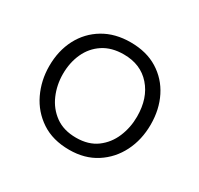

<svg xmlns="http://www.w3.org/2000/svg" viewBox="-117 -648 830 801"><g transform="rotate(30 298.5 -247.5)"><path d="M300.5 10.5Q221 10.5 166 -26Q111 -62.5 82.5 -122.2Q54 -182 54 -251Q54 -325 84.2 -382.8Q114.5 -440.5 169.8 -473.5Q225 -506.5 299.5 -506.5Q376 -506.5 430.5 -472.8Q485 -439 514 -381.2Q543 -323.5 543 -251Q543 -177.5 513.2 -118.5Q483.5 -59.5 429 -24.5Q374.5 10.5 300.5 10.5ZM300 -47.5Q359.5 -47.5 398.8 -76.5Q438 -105.5 457.5 -152Q477 -198.5 477 -251Q477 -340 429.2 -394.2Q381.5 -448.5 300 -448.5Q241.5 -448.5 201.2 -422Q161 -395.5 140.5 -350.8Q120 -306 120 -251Q120 -198.5 140 -152Q160 -105.5 200 -76.5Q240 -47.5 300 -47.5Z"/></g></svg>

Font: Commissioner Light
Style: Regular
Weight: 300
Designer: Kostas Bartsokas
Foundry: Kostas Bartsokas
Version: Version 1.000; ttfautohint (v1.8.3)